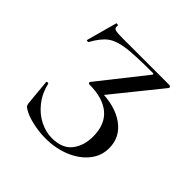

<svg xmlns="http://www.w3.org/2000/svg" viewBox="-140 -607 735 735"><g transform="rotate(45 227.5 -240.0)"><path d="M76 -19Q70 -23 68.5 -25.5Q67 -28 65 -36L55 -143Q55 -145 59.5 -145.5Q64 -146 65 -144Q75 -101 100 -69.5Q125 -38 157.5 -22Q190 -6 222 -6Q278 -6 304 -39Q330 -72 330 -122Q330 -187 291 -220Q252 -253 179 -253Q175 -253 173.5 -256Q172 -259 174 -262L322 -449Q325 -453 324 -454.5Q323 -456 317 -456Q222 -456 178 -450Q134 -444 109.5 -426Q85 -408 62 -366Q61 -364 56 -364.5Q51 -365 52 -367L86 -491Q86 -493 91.5 -492Q97 -491 96 -489Q95 -479 98 -475Q101 -471 111 -469.5Q121 -468 144 -468H397Q401 -468 403 -465Q405 -462 403 -458L240 -256L221 -265Q306 -265 355.5 -229.5Q405 -194 405 -134Q405 -92 378.5 -59Q352 -26 306.5 -7Q261 12 206 12Q170 12 133.5 3.5Q97 -5 76 -19Z"/></g></svg>

Font: Cormorant Unicase
Style: Regular
Weight: 400
Designer: Christian Thalmann (Catharsis Fonts)
Foundry: Catharsis Fonts
Version: Version 4.000